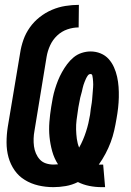

<svg xmlns="http://www.w3.org/2000/svg" viewBox="-20 -763 540 791"><path d="M399 8Q373 8 348 3Q323 -2 301 -13Q277 -1 251 3.5Q225 8 200 8Q168 8 138 1Q108 -6 82.5 -21.5Q57 -37 40 -61.5Q23 -86 15 -115Q7 -144 7 -176Q7 -208 12 -240L63 -545Q67 -572 76.5 -599Q86 -626 103 -650Q120 -674 143.5 -692.5Q167 -711 194 -722.5Q221 -734 249.5 -738.5Q278 -743 305 -743L304 -650Q281 -650 257.5 -642Q234 -634 215.5 -616.5Q197 -599 186.5 -576Q176 -553 172 -529L122 -224Q119 -208 118.5 -192Q118 -176 120 -160.5Q122 -145 128 -131Q134 -117 144 -106Q154 -95 169 -90Q184 -85 201 -85Q205 -85 209.5 -85.5Q214 -86 219 -86Q203 -111 195 -140Q187 -169 184 -199Q181 -229 183.5 -260.5Q186 -292 191 -323Q194 -342 197.5 -360Q201 -378 206.5 -396Q212 -414 219 -431.5Q226 -449 235.5 -466Q245 -483 256.5 -498.5Q268 -514 283 -526.5Q298 -539 316.5 -545Q335 -551 353 -551Q375 -551 394.5 -543Q414 -535 427.5 -520Q441 -505 449.5 -486Q458 -467 462.5 -446.5Q467 -426 468.5 -405Q470 -384 469.5 -362Q469 -340 466.5 -318Q464 -296 460 -274Q456 -250 450.5 -225.5Q445 -201 436 -177Q427 -153 414.5 -129.5Q402 -106 387 -85H405L413 8ZM306 -155Q315 -171 322 -187.5Q329 -204 334.5 -221Q340 -238 344 -255Q348 -272 351 -290Q352 -296 352.5 -302Q353 -308 354 -314.5Q355 -321 356 -327Q357 -333 358 -339.5Q359 -346 359.5 -352.5Q360 -359 360.5 -365Q361 -371 361.5 -377.5Q362 -384 362.5 -390Q363 -396 363.5 -402.5Q364 -409 364 -415Q364 -421 363.5 -427Q363 -433 362.5 -439Q362 -445 360.5 -451.5Q359 -458 353 -458Q346 -458 341.5 -451.5Q337 -445 334 -438.5Q331 -432 328.5 -425.5Q326 -419 324 -413Q322 -407 320.5 -400Q319 -393 317.5 -386.5Q316 -380 314 -373.5Q312 -367 310.5 -360.5Q309 -354 308 -347.5Q307 -341 305.5 -334.5Q304 -328 303 -321.5Q302 -315 301 -308Q298 -289 295.5 -269Q293 -249 293.5 -229.5Q294 -210 296.5 -191Q299 -172 306 -155Z"/></svg>

Font: Iosevka Curly Heavy
Style: Italic
Weight: 900
Italic angle: -9°
Monospace: yes
Designer: Belleve Invis
Foundry: Belleve Invis
Version: Version 22.1.2; ttfautohint (v1.8.4)